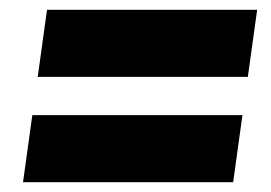

<svg xmlns="http://www.w3.org/2000/svg" viewBox="-20 -528 554 392"><path d="M57 -371H486L505 -508H76ZM27 -156H456L475 -293H46Z"/></svg>

Font: Fira Sans ExtraBold
Style: Italic
Weight: 800
Italic angle: -8°
Designer: bBox Type GmbH & Carrois Corporate GbR & Edenspiekermann AG
Foundry: bBox Type GmbH & Carrois Corporate GbR & Edenspiekermann AG
Version: Version 4.301;PS 004.301;hotconv 1.0.88;makeotf.lib2.5.64775